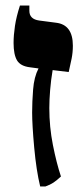

<svg xmlns="http://www.w3.org/2000/svg" viewBox="-20 -667 303 693"><path d="M200 -30Q184 -78 171 -143.5Q158 -209 158 -277Q158 -306 161 -342.5Q164 -379 170 -414L228 -407Q234 -433 238.5 -455.5Q243 -478 243 -502Q243 -578 182 -585L121 -593Q86 -598 86 -628V-647H52Q39 -607 34 -573.5Q29 -540 29 -512Q29 -470 41.5 -449Q54 -428 89 -424L119 -420Q103 -389 99.5 -344Q96 -299 96 -261Q96 -216 103.5 -134Q111 -52 125 6H144Q161 0 173 -8Q185 -16 200 -30Z"/></svg>

Font: Noto Serif Hebrew SemiCondensed Extra
Style: Regular
Weight: 800
Width: 4
Designer: Monotype Design Team
Foundry: Monotype Imaging Inc.
Version: Version 1.901